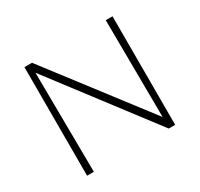

<svg xmlns="http://www.w3.org/2000/svg" viewBox="-140 -833 1049 1008"><g transform="rotate(-30 384.0 -329.0)"><path d="M117 0V-658H152L158 0ZM632 0H612L134 -628V-658H163L631 -47ZM651 -658V0H615L610 -658Z"/></g></svg>

Font: Ysabeau Infant ExtraLight
Style: Regular
Weight: 250
Designer: Christian Thalmann (Catharsis Fonts)
Version: Version 2.001;gftools[0.9.30]; featfreeze: ss01,ss02,lnum